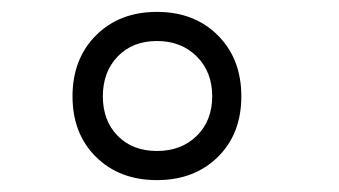

<svg xmlns="http://www.w3.org/2000/svg" viewBox="-20 -726 570 323"><path d="M141.5 -462Q102 -501 102 -564Q102 -627 141.5 -666.5Q181 -706 244 -706Q307 -706 346.5 -666.5Q386 -627 386 -564Q386 -501 346.5 -462Q307 -423 244 -423Q181 -423 141.5 -462ZM178 -631Q153 -605 153 -564Q153 -523 178 -497.5Q203 -472 244 -472Q285 -472 311 -497.5Q337 -523 337 -564Q337 -605 311 -631Q285 -657 244 -657Q203 -657 178 -631Z"/></svg>

Font: TypoPRO Titillium Text
Style: 400 wt
Weight: 400
Designer: Accademia di Belle Arti di Urbino and others
Foundry: Accademia di Belle Arti di Urbino and others.
Version: Version 25.000